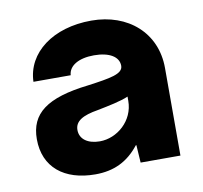

<svg xmlns="http://www.w3.org/2000/svg" viewBox="-65 -583 704 665"><g transform="rotate(-10 287.5 -250.5)"><path d="M297 -514C162 -514 66 -442 63 -340H194C196 -373 231 -394 285 -394C339 -394 372 -374 372 -342C372 -313 327 -306 247 -295C100 -278 40 -232 40 -142C40 -43 110 13 219 13C285 13 334 -11 374 -62H376L380 0H520V-308C520 -432 426 -514 297 -514ZM254 -97C213 -97 184 -116 184 -149C184 -180 211 -196 266 -205C306 -213 347 -221 375 -233V-218C375 -148 315 -97 254 -97Z"/></g></svg>

Font: UULA Sans
Style: Bold
Weight: 700
Designer: Mohamed Gaber, Laura Garcia Mut
Foundry: Kief Type Foundry
Version: Version 3.006;hotconv 1.0.109;makeotfexe 2.5.65596